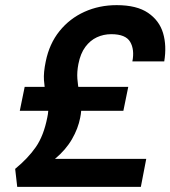

<svg xmlns="http://www.w3.org/2000/svg" viewBox="-20 -727 663 747"><path d="M434 -707Q512 -707 556 -677Q600 -647 614.5 -598Q629 -549 619 -488H495Q504 -534 486.5 -564Q469 -594 413 -594Q383 -594 357 -582Q331 -570 312 -544.5Q293 -519 285 -478Q279 -447 281 -420.5Q283 -394 288 -370Q293 -346 295.5 -321.5Q298 -297 292 -269Q284 -227 260 -185.5Q236 -144 194 -109H549L528 0H47L39 -70Q89 -111 119.5 -155Q150 -199 164 -270Q170 -297 167 -318.5Q164 -340 158.5 -363Q153 -386 151 -415.5Q149 -445 158 -488Q172 -557 211.5 -606Q251 -655 308.5 -681Q366 -707 434 -707ZM479 -389 460 -296H57L76 -389Z"/></svg>

Font: Albert Sans
Style: Bold Italic
Weight: 700
Italic angle: -11.25°
Designer: Andreas Rasmussen
Foundry: a.Foundry
Version: Version 1.025